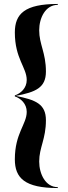

<svg xmlns="http://www.w3.org/2000/svg" viewBox="-20 -800 342 970"><path d="M272 150V145.5C210 145.5 178 79 178 16C178 -55 212 -97.5 212 -192.5C212 -274.5 160.5 -295.5 59.5 -315.5C160.5 -335 212 -356.5 212 -438.5C212 -533.5 178 -576 178 -647C178 -710 210 -775.5 272 -775.5V-780C104.5 -780 55 -730 55 -636C55 -504 115 -459 115 -396C115 -355 85 -328 55 -318V-313C85 -303 115 -276 115 -235C115 -172 55 -127 55 5C55 99 104.5 150 272 150Z"/></svg>

Font: Bodoni* 36pt Medium
Style: Regular
Weight: 500
Version: Version 2.3